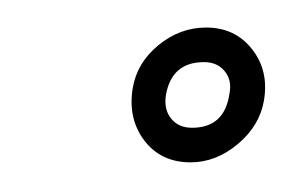

<svg xmlns="http://www.w3.org/2000/svg" viewBox="-20 -712 208 136"><path d="M115 -597Q94 -597 82.2 -612.5Q70.5 -628 74 -649.5Q77 -667.5 92.2 -680Q107.5 -692.5 126 -692.5Q146.5 -692.5 158.5 -677.2Q170.5 -662 167 -641Q164 -623 148.5 -610Q133 -597 115 -597ZM116 -621.5Q139 -621.5 142.5 -645.5Q144.5 -655 139.2 -661.5Q134 -668 124.5 -668Q101.5 -668 97.5 -644.5Q96 -634.5 101.2 -628Q106.5 -621.5 116 -621.5Z"/></svg>

Font: Anybody ExtraExpanded Light
Style: Italic
Weight: 300
Width: 8
Italic angle: -10°
Designer: Tyler Finck
Foundry: Etcetera Type Company
Version: Version 1.010; ttfautohint (v1.8.3) -l 8 -r 50 -G 200 -x 14 